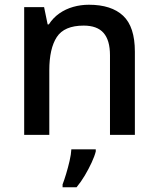

<svg xmlns="http://www.w3.org/2000/svg" viewBox="-20 -569 667 810"><path d="M355 -549Q450 -549 499.5 -502.5Q549 -456 549 -351V0H444V-336Q444 -399 417 -430Q390 -461 333 -461Q251 -461 219.5 -412.5Q188 -364 188 -272V0H82V-539H166L181 -466H186Q204 -494 230.5 -512.5Q257 -531 289 -540Q321 -549 355 -549ZM384 70Q379 90 366.5 117Q354 144 338 171Q322 198 303 221H244V209Q251 191 259 164.5Q267 138 273.5 110Q280 82 281 61H384Z"/></svg>

Font: Noto Sans Khmer Medium
Style: Regular
Weight: 500
Version: Version 2.003